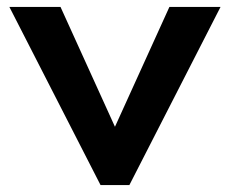

<svg xmlns="http://www.w3.org/2000/svg" viewBox="-20 -532 661 552"><path d="M269 0H352L614 -512H467L310.5 -167.5L154 -512H7Z"/></svg>

Font: Spartan SemiBold
Style: Regular
Weight: 600
Designer: Matt Bailey, Mirko Velimirovic
Foundry: Matt Bailey
Version: Version 1.003; ttfautohint (v1.8.3)